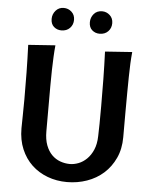

<svg xmlns="http://www.w3.org/2000/svg" viewBox="-60 -949 798 1011"><g transform="rotate(5 339.0 -444.0)"><path d="M201 -245Q201 -202 212.5 -171.5Q224 -141 243.5 -121.5Q263 -102 288 -93Q313 -84 339 -84Q361 -84 384.5 -93Q408 -102 428 -121.5Q448 -141 461 -171Q474 -201 475 -243Q476 -273 476.5 -309Q477 -345 477 -402Q477 -474 476 -544.5Q475 -615 472 -690L615 -700Q612 -670 610.5 -638.5Q609 -607 608.5 -569.5Q608 -532 607.5 -485.5Q607 -439 607 -379V-249Q607 -187 584.5 -138.5Q562 -90 524.5 -56.5Q487 -23 437 -5.5Q387 12 332 12Q277 12 229 -6Q181 -24 145.5 -57.5Q110 -91 89.5 -139.5Q69 -188 69 -249Q69 -278 70 -314.5Q71 -351 71 -402Q71 -474 70 -544.5Q69 -615 66 -690L209 -700Q206 -670 204.5 -638.5Q203 -607 202 -569.5Q201 -532 201 -485.5Q201 -439 201 -379ZM177 -837Q177 -862 193.5 -881Q210 -900 236 -900Q260 -900 277.5 -884Q295 -868 295 -842Q295 -816 278 -798.5Q261 -781 233 -781Q210 -781 193.5 -795.5Q177 -810 177 -837ZM379 -837Q379 -862 395 -881Q411 -900 439 -900Q462 -900 479.5 -884Q497 -868 497 -842Q497 -816 480 -798.5Q463 -781 435 -781Q412 -781 395.5 -795.5Q379 -810 379 -837Z"/></g></svg>

Font: Cantora One
Style: Regular
Weight: 400
Designer: Pablo Impallari, Rodrigo Fuenzalida
Foundry: Pablo Impallari
Version: Version 1.002; ttfautohint (v0.8) -G 200 -r 50